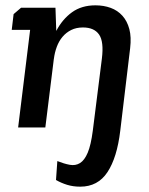

<svg xmlns="http://www.w3.org/2000/svg" viewBox="-20 -478 559 720"><path d="M31 -425 59 -449H188L191 -362Q214 -406 250 -432Q286 -458 338 -458Q369 -458 395 -448.5Q421 -439 439 -419Q457 -399 465 -369Q473 -339 468 -297L431 12Q419 113 383 167.5Q347 222 281 222Q254 222 231.5 215Q209 208 190 197L195 126Q220 136 241.5 140Q263 144 280 133.5Q297 123 309 94.5Q321 66 328 12L362 -258Q370 -322 351.5 -348.5Q333 -375 291 -375Q266 -375 247 -365.5Q228 -356 214.5 -340Q201 -324 193 -302.5Q185 -281 182 -257V-258L150 0H48L93 -366H24Z"/></svg>

Font: Zilla Slab SemiBold
Style: Regular
Weight: 600
Designer: Typotheque.com
Foundry: Typotheque type foundry
Version: Version 1.0; 2017